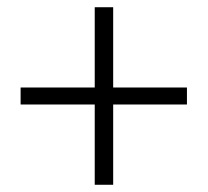

<svg xmlns="http://www.w3.org/2000/svg" viewBox="-20 -631 575 531"><path d="M242 -120H293V-342H497V-389H293V-611H242V-389H37V-342H242Z"/></svg>

Font: Genne Gothic Light
Style: Regular
Weight: 300
Designer: Ryoko NISHIZUKA (kana & ideographs); Paul D. Hunt (Latin, Greek & Cyrillic); Wenlong ZHANG (bopomofo); Sandoll Communica
Foundry: Adobe Systems Incorporated
Version: Version 1.004;PS 1.004;hotconv 16.6.51;makeotf.lib2.5.65220